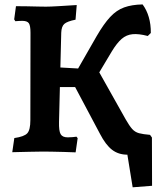

<svg xmlns="http://www.w3.org/2000/svg" viewBox="-20 -671 725 850"><path d="M34.3 2.8 43.4 -59.8Q87.2 -66.1 100.8 -81Q114.4 -95.9 114.4 -138.9L115 -526Q115 -557.6 107.7 -568.1Q100.4 -578.7 78.3 -578.7Q72.3 -578.7 63.4 -578.2Q54.6 -577.7 47.9 -577.1L42.8 -585.2L50.7 -643.6Q73 -643.6 99.8 -643.1Q126.6 -642.5 149.8 -642Q172.9 -641.5 183.3 -641.5Q202 -641.5 237.2 -643.6Q272.4 -645.6 319.7 -648.7L314.4 -583.9Q277.4 -576.5 264.7 -565.1Q252.1 -553.8 251.1 -526.1L241.3 -131.4Q240.3 -91.4 248.4 -77.2Q256.5 -62.9 279.9 -62.9Q290.9 -62.9 301.7 -63.9Q312.4 -64.9 318.6 -65.9L323.8 -59.2L314.8 3.5Q290.6 2.5 263.1 1.7Q235.6 1 211.3 0.5Q187 0 171.8 0Q147.1 0 109.5 1Q72 1.9 34.3 2.8ZM372.4 -271.7 298 -319.2 407.8 -510.9Q439.6 -565.6 467.6 -595.7Q495.6 -625.9 529.6 -638.2Q563.6 -650.5 611.3 -651.4Q629.3 -627.3 638.7 -595.1Q648.1 -562.9 647.7 -525L634.2 -511.7Q594 -522.3 566.9 -519.6Q539.7 -517 518.7 -498.9Q497.6 -480.7 475 -443.5ZM652.6 -62.2 653.2 151.5 567.3 158.2 543.9 13.8Q504.4 13.8 476.1 -7.9Q447.9 -29.6 422.7 -78.3L312.6 -285.5H176.3V-376.3L376.1 -364.9L392.9 -398L536.4 -142.6Q552.5 -114.3 565 -100.2Q577.5 -86.2 595.5 -81.3Q613.5 -76.5 644.2 -74Z"/></svg>

Font: Alegreya
Style: Regular
Weight: 400
Designer: Juan Pablo del Peral
Foundry: Huerta Tipografica
Version: Version 2.009